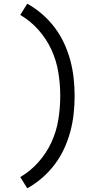

<svg xmlns="http://www.w3.org/2000/svg" viewBox="-20 -861 540 1042"><path d="M128 161 90 100Q145 68 188.5 19Q232 -30 259 -88.5Q286 -147 296.5 -211.5Q307 -276 307 -340Q307 -404 296.5 -468.5Q286 -533 259 -591.5Q232 -650 188.5 -699Q145 -748 90 -780L128 -841Q171 -817 208.5 -784.5Q246 -752 276 -712.5Q306 -673 327 -628Q348 -583 361 -535.5Q374 -488 379.5 -438.5Q385 -389 385 -340Q385 -291 379.5 -241.5Q374 -192 361 -144.5Q348 -97 327 -52Q306 -7 276 32.5Q246 72 208.5 104.5Q171 137 128 161Z"/></svg>

Font: Iosevka Custom
Style: Regular
Weight: 400
Monospace: yes
Designer: Belleve Invis
Foundry: Belleve Invis
Version: Version 32.5.0; ttfautohint (v1.8.4)